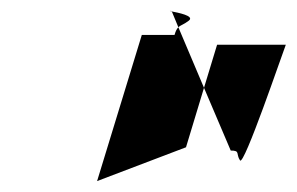

<svg xmlns="http://www.w3.org/2000/svg" viewBox="-20 -776 544 352"><path d="M158 -444 321 -506 354 -615 307 -726C304 -723 302 -719 300 -712H240ZM295 -755 294 -756C290 -756 291 -756 295 -755ZM295 -755 307 -726C311 -730 317 -731 326 -738C338 -747 305 -753 295 -755ZM354 -615 403 -500C421 -500 412 -494 420 -482C427 -470 498 -679 504 -694H378ZM504 -694Z"/></svg>

Font: bitstorm
Style: ulcnobl
Weight: 400
Version: Version 0.2